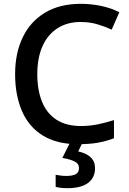

<svg xmlns="http://www.w3.org/2000/svg" viewBox="-20 -744 675 1004"><path d="M401 -629Q332 -629 281 -596.5Q230 -564 202.5 -503Q175 -442 175 -356Q175 -273 200 -211.5Q225 -150 276 -117.5Q327 -85 403 -85Q450 -85 492.5 -94Q535 -103 576 -116V-21Q534 -5 490.5 2.5Q447 10 388 10Q278 10 204.5 -35Q131 -80 95 -163Q59 -246 59 -357Q59 -465 98.5 -548Q138 -631 215 -677.5Q292 -724 403 -724Q457 -724 509 -713Q561 -702 604 -680L564 -589Q530 -605 489.5 -617Q449 -629 401 -629ZM477 136Q477 185 440.5 212.5Q404 240 332 240Q313 240 297 238Q281 236 271 233V170Q281 172 296.5 174Q312 176 326 176Q359 176 376 167Q393 158 393 135Q393 111 368.5 99.5Q344 88 306 82L347 0H412L389 48Q413 53 433 63.5Q453 74 465 91.5Q477 109 477 136Z"/></svg>

Font: Noto Sans Syriac Eastern Medium
Style: Regular
Weight: 500
Designer: Patrick Giasson and the Monotype Design Team
Foundry: Monotype Imaging Inc.
Version: Version 3.001